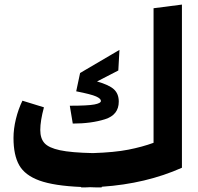

<svg xmlns="http://www.w3.org/2000/svg" viewBox="-20 -801 864 839"><path d="M775 -68Q618 2 425 15L424 18Q390 18 374 17Q361 18 335 18L334 16Q216 11 152.5 -12Q89 -35 64 -79Q39 -123 39 -198Q39 -238 49.5 -281Q60 -324 78 -361L172 -332Q156 -273 156 -233Q156 -196 174.5 -175.5Q193 -155 242 -144.5Q291 -134 386 -132Q480 -135 541 -147Q602 -159 651 -177V-765L775 -781ZM421 -360Q421 -370 400 -379.5Q379 -389 313 -402L330 -482L502 -583L497 -493L404 -445Q457 -430 478 -410.5Q499 -391 499 -357Q499 -299 439 -280Q379 -261 298 -261L285 -339Q364 -339 392.5 -344.5Q421 -350 421 -360Z"/></svg>

Font: FiraGOUPP
Style: Bold
Weight: 700
Designer: bBox Type
Foundry: bBox Type GmbH
Version: Version 1.001